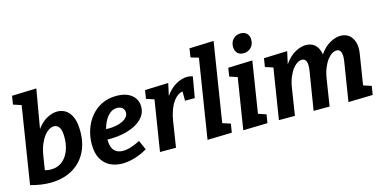

<svg xmlns="http://www.w3.org/2000/svg" viewBox="-75 -1184 3184 1600"><g transform="rotate(-15 1516.5 -384.5)"><path d="M28.8 -13.6 144.4 -743.7 193.4 -657 64.9 -698.6 76.4 -771.6 287.8 -778.6 218.9 -380.3 168.2 -292.8Q185.3 -377.2 223 -433.7Q260.7 -490.2 309.3 -519Q357.8 -547.8 405 -547.8Q444.1 -547.8 476.8 -527.4Q509.5 -507.1 529.6 -461.4Q549.6 -415.6 549.6 -339.9Q549.6 -231.4 505.8 -152.3Q462 -73.2 382.8 -30.9Q303.5 11.5 197.6 11.5Q118.9 11.5 28.8 -13.6ZM175.6 -75 148.2 -112.5Q170.6 -103.2 192.2 -98.8Q213.8 -94.5 233 -94.5Q287.3 -94.5 326.7 -124.1Q366.2 -153.8 387.7 -206.2Q409.2 -258.6 409.2 -325.2Q409.2 -385 392.3 -410.5Q375.3 -436 347.4 -436Q326 -436 303.5 -422.1Q281.1 -408.2 260.3 -381Q239.5 -353.8 223.5 -314.1Q207.4 -274.4 199.2 -222.5Z M820.5 12Q762 12 715.1 -11.2Q668.2 -34.4 640.8 -83.5Q613.4 -132.5 613.4 -209.7Q613.4 -274.1 633.5 -334.3Q653.6 -394.5 692.3 -442.3Q731.1 -490.1 786.8 -518.1Q842.5 -546.1 913.8 -546.1Q997.8 -546.1 1045.3 -507.8Q1092.9 -469.4 1092.9 -406.3Q1092.9 -358.6 1066 -322.6Q1039 -286.6 993.3 -262.2Q947.7 -237.8 890.1 -225.6Q832.5 -213.4 771.3 -213.4Q760.3 -213.4 751.5 -213.6Q742.7 -213.8 735.7 -214.4L743.4 -302.5Q753.7 -301.5 764.4 -300.7Q775.1 -299.9 786 -299.9Q817.1 -299.9 847.5 -305.7Q878 -311.5 902.6 -323Q927.3 -334.4 942.2 -351.8Q957.1 -369.3 957.1 -392.2Q957.1 -416.3 940.5 -431.8Q923.9 -447.4 894.5 -447.4Q860.3 -447.4 833.4 -425.8Q806.5 -404.2 788 -369.2Q769.5 -334.2 759.8 -293.1Q750 -252 750 -212.9Q750 -147.3 777.3 -118Q804.6 -88.7 851.3 -88.7Q883.8 -88.7 921.8 -100.7Q959.8 -112.7 1001 -134.3L1037 -52.8Q982.3 -20.6 926.8 -4.3Q871.3 12 820.5 12Z M1146.2 0 1226.2 -503.4 1275.1 -416.3 1148 -457.9 1159.5 -530.9 1361.3 -538 1324.3 -368.2 1280.8 -291.8Q1299 -376.2 1338.7 -432.6Q1378.4 -489.1 1428.5 -517.8Q1478.6 -546.4 1526.7 -546.4Q1553.9 -546.4 1573.7 -538.3L1542.4 -358.8H1458.6L1457.8 -450.5L1473.7 -438.4Q1448.1 -441.1 1423.8 -426.5Q1399.4 -411.9 1378.6 -383.5Q1357.8 -355.1 1342.7 -315.4Q1327.5 -275.7 1319.6 -227.2L1284.2 0Z M1555.1 4.7 1673.8 -743.7 1722.7 -657.7 1595.6 -695.2 1607.1 -770.9 1817.1 -778.6 1698.4 -29.5 1647.1 -118.4 1778 -75.7 1765.8 -0.6Z M1863.5 4.7 1944.2 -503.4 1993.8 -416.3 1866 -457.9 1877.5 -530.9 2086.8 -538 2006.2 -27.5 1958.2 -116.3 2085 -73.6 2073.5 -0.6ZM2033.4 -614.6Q1998.8 -614.6 1979.7 -634.9Q1960.6 -655.2 1960.6 -689Q1960.6 -729.6 1986 -755.5Q2011.4 -781.3 2050.3 -781.3Q2083.8 -781.3 2103.4 -761.7Q2123.1 -742.1 2123.1 -706.9Q2123.1 -667 2098 -640.8Q2073 -614.6 2033.4 -614.6Z M2770.9 4.7 2824.1 -329.6Q2829.7 -362.2 2827.7 -386.1Q2825.7 -410.1 2815.5 -423.4Q2805.3 -436.7 2785.5 -436.7Q2766.1 -436.7 2745.2 -423.7Q2724.2 -410.7 2704.6 -384.8Q2685 -358.9 2669.1 -319.6Q2653.2 -280.2 2645 -227.2L2609.5 0H2471.5L2524.7 -329.6Q2530.3 -362.2 2528.4 -386.1Q2526.4 -410.1 2516.2 -423.4Q2505.9 -436.7 2486.1 -436.7Q2467.1 -436.7 2446.1 -423.7Q2425.2 -410.7 2405.4 -384.8Q2385.6 -358.9 2369.7 -319.6Q2353.8 -280.2 2345.6 -227.2L2310.2 0H2172.2L2244.7 -457L2301.1 -416.3L2174 -457.9L2185.5 -530.9L2387.3 -538L2350.3 -368.2L2307.8 -292.1Q2328.9 -381.9 2369.2 -437.9Q2409.5 -493.9 2457.9 -520.1Q2506.4 -546.4 2549.2 -546.4Q2590.7 -546.4 2619.4 -525.2Q2648.1 -503.9 2660.8 -464.9Q2673.4 -425.8 2665.5 -373L2660.9 -343L2609.2 -292.1Q2630.3 -381.9 2670.3 -437.9Q2710.2 -493.9 2758 -520.1Q2805.7 -546.4 2848.5 -546.4Q2891.4 -546.4 2920.8 -523.5Q2950.2 -500.5 2962.8 -459.1Q2975.5 -417.6 2966.2 -361.4L2920.7 -73.6L2861.2 -118.4L2993.1 -75.7L2981.5 -0.6Z"/></g></svg>

Font: Bitter Thin
Style: Italic
Weight: 100
Italic angle: -9°
Designer: Sol Matas, and Bitter project Authors
Foundry: Sol Matas
Version: Version 2.002